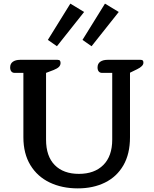

<svg xmlns="http://www.w3.org/2000/svg" viewBox="-20 -1025 847 1059"><path d="M444 -959 294 -770 244 -805 368 -1005ZM635 -959 485 -770 435 -805 559 -1005ZM109 -268V-623H61Q49 -623 42.5 -631Q36 -639 36 -653Q36 -674 51 -684.5Q66 -695 91 -695H297Q307 -695 310.5 -690.5Q314 -686 314 -678Q314 -665 305 -656Q296 -647 276 -639L234 -623V-255Q234 -163 282 -114.5Q330 -66 415 -66Q501 -66 550 -115Q599 -164 599 -255V-623H543Q531 -623 524.5 -631Q518 -639 518 -653Q518 -674 533 -684.5Q548 -695 573 -695H755Q764 -695 767.5 -691.5Q771 -688 771 -679Q771 -660 736 -643L697 -624V-268Q697 -176 660.5 -113Q624 -50 559 -18Q494 14 409 14Q322 14 254 -18.5Q186 -51 147.5 -114.5Q109 -178 109 -268Z"/></svg>

Font: Maitree Semibold
Style: Regular
Weight: 600
Designer: CadsonDemak Team
Foundry: CadsonDemak
Version: Version 1.010